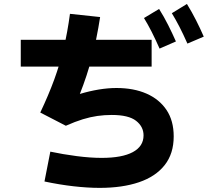

<svg xmlns="http://www.w3.org/2000/svg" viewBox="-20 -868 1040 955"><path d="M475.8 66.5Q415.7 66.5 345.7 58.5Q275.7 50.5 201.2 34.7L230.3 -113.7Q293.8 -100.3 361.5 -91.5Q429.2 -82.7 485.8 -82.7Q587.2 -82.7 640.6 -111.4Q694 -140.2 694 -194.5Q694 -238 656.8 -267.1Q619.7 -296.2 535.7 -296.2Q499.3 -296.2 464.6 -291.3Q429.8 -286.3 391.9 -274.8Q354 -263.2 307.5 -242.5L180.3 -308.2Q221.7 -395.5 249.8 -472.4Q277.8 -549.3 296.8 -628.3Q315.7 -707.3 328 -799.2L478 -783.2Q461.3 -674.8 437 -582.4Q412.7 -490 377.2 -400.7Q424.8 -415 471.2 -422.7Q517.7 -430.3 559 -430.3Q644.8 -430.3 708.6 -402.4Q772.3 -374.5 808.2 -321.1Q844 -267.7 844 -189.5Q844 -103.7 799 -46.7Q754 10.3 671.3 38.4Q588.7 66.5 475.8 66.5ZM83.3 -536.7V-670H734.2V-536.7ZM773.7 -626.3Q752 -675.2 733.8 -710.9Q715.5 -746.7 696.2 -778.3L771.3 -823.5Q796 -784.2 816.8 -742.8Q837.5 -701.5 855 -661.8ZM912.2 -651.2Q890.5 -700 872.3 -735.3Q854 -770.7 834.7 -802.3L909.8 -848.3Q934.5 -808.2 955.2 -767.2Q976 -726.3 993.5 -685.8Z"/></svg>

Font: Murecho Thin
Style: Regular
Weight: 100
Designer: Neil Summerour
Foundry: Positype
Version: Version 1.010